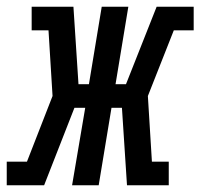

<svg xmlns="http://www.w3.org/2000/svg" viewBox="-60 -550 595 570"><path d="M-40 0V-70H20L96 -265L84 -460H34V-530H158L173 -300H204L242 -530H321L283 -300H314L405 -530H515V-460H456L379 -265L391 -70H441V0H317L302 -230H271L233 0H154L193 -230H161L71 0Z"/></svg>

Font: Iosevka Curly Slab Oblique
Style: Regular
Weight: 400
Italic angle: -9°
Monospace: yes
Designer: Belleve Invis
Foundry: Belleve Invis
Version: Version 11.1.0; ttfautohint (v1.8.3)